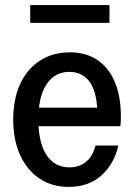

<svg xmlns="http://www.w3.org/2000/svg" viewBox="-20 -726 528 756"><path d="M250 10Q185 10 135.5 -23Q86 -56 59 -116Q32 -176 32 -255Q32 -336 59.5 -395.5Q87 -455 137.5 -487.5Q188 -520 255 -520Q318 -520 363 -490Q408 -460 432 -403.5Q456 -347 456 -265Q456 -256 455.5 -247Q455 -238 454 -229H96V-302H391L364 -268Q364 -357 335.5 -400Q307 -443 253 -443Q196 -443 163.5 -394.5Q131 -346 131 -255Q131 -165 163 -116Q195 -67 253 -67Q293 -67 319.5 -89.5Q346 -112 356 -153H446Q429 -79 378.5 -34.5Q328 10 250 10ZM99 -636V-706H411V-636Z"/></svg>

Font: Instrument Sans SemiCondensed Medium
Style: Regular
Weight: 500
Width: 4
Designer: Rodrigo Fuenzalida
Foundry: fragTYPE
Version: Version 1.000;gftools[0.9.28]